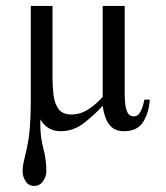

<svg xmlns="http://www.w3.org/2000/svg" viewBox="-20 -423 552 639"><path d="M460.4 -91.3H478.5Q476.1 -49.8 457 -18.1Q438 13.7 391.6 13.7Q367.2 13.7 352.5 0.7Q337.9 -12.2 331.1 -31.7Q324.2 -51.3 321.8 -70.8Q295.4 -42 260.3 -14.2Q225.1 13.7 182.1 13.7Q137.7 13.7 114.3 -25.4V-4.9Q114.3 33.7 124.3 71.3Q134.3 108.9 134.3 146.5Q134.3 163.6 123.5 179.7Q112.8 195.8 93.8 195.8Q74.7 195.8 64.9 179.9Q55.2 164.1 55.2 147.5Q55.2 130.4 60.1 110.8Q64.9 91.3 68.4 74.2Q77.1 35.6 79.8 -4.4Q82.5 -44.4 82.5 -84V-403.3H154.8V-162.1Q154.8 -134.3 158.2 -106.4Q161.6 -78.6 174.8 -60.3Q188 -42 217.3 -42Q248.5 -42 275.4 -60.1Q302.2 -78.1 321.8 -100.6V-403.3H395V-111.3Q395 -95.2 396.7 -77.6Q398.4 -60.1 404.8 -47.9Q411.1 -35.6 424.8 -35.6Q437 -35.6 444.1 -45.9Q451.2 -56.2 455.1 -69.3Q459 -82.5 460.4 -91.3Z"/></svg>

Font: Rohingya Solluk
Style: Regular
Weight: 400
Designer: SIL International
Foundry: SIL International
Version: Version 1.001